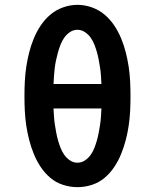

<svg xmlns="http://www.w3.org/2000/svg" viewBox="-20 -765 640 793"><path d="M300 8Q270 8 240.5 -1.5Q211 -11 188 -30.5Q165 -50 148 -75.5Q131 -101 119.5 -129.5Q108 -158 100.5 -187Q93 -216 88.5 -246Q84 -276 82.5 -306.5Q81 -337 81 -368Q81 -398 82.5 -428.5Q84 -459 88.5 -489Q93 -519 100.5 -548.5Q108 -578 119.5 -606Q131 -634 148 -659.5Q165 -685 188 -704.5Q211 -724 240.5 -734.5Q270 -745 300 -745Q330 -745 359.5 -734.5Q389 -724 412 -704.5Q435 -685 452 -659.5Q469 -634 480.5 -606Q492 -578 499.5 -548.5Q507 -519 511.5 -489Q516 -459 517.5 -428.5Q519 -398 519 -367Q519 -337 517.5 -306.5Q516 -276 511.5 -246Q507 -216 499.5 -187Q492 -158 480.5 -129.5Q469 -101 452 -75.5Q435 -50 412 -30.5Q389 -11 359.5 -1.5Q330 8 300 8ZM201 -418H399Q398 -434 397 -451Q396 -468 393.5 -484Q391 -500 388 -516.5Q385 -533 380.5 -549Q376 -565 370 -580.5Q364 -596 354.5 -609.5Q345 -623 330.5 -632.5Q316 -642 300 -642Q283 -642 269 -632.5Q255 -623 245.5 -609.5Q236 -596 230 -580.5Q224 -565 219.5 -549Q215 -533 211.5 -516.5Q208 -500 206 -483.5Q204 -467 203 -450.5Q202 -434 201 -418ZM300 -93Q317 -93 331 -102.5Q345 -112 354.5 -125.5Q364 -139 370 -154.5Q376 -170 380.5 -186Q385 -202 388 -218.5Q391 -235 393.5 -251Q396 -267 397 -284Q398 -301 399 -317H201Q202 -301 203 -284Q204 -267 206.5 -251Q209 -235 212 -218.5Q215 -202 219.5 -186Q224 -170 230 -154.5Q236 -139 245.5 -125.5Q255 -112 269 -102.5Q283 -93 300 -93Z"/></svg>

Font: Zed Sans Extended
Style: Bold
Weight: 700
Width: 7
Designer: Belleve Invis
Foundry: Belleve Invis
Version: Version 1.0.0; ttfautohint (v1.8.4)